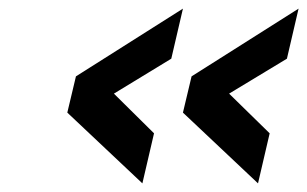

<svg xmlns="http://www.w3.org/2000/svg" viewBox="-20 -463 712 445"><path d="M244 -246 337 -154 310 -38 136 -202 156 -286 404 -443 377 -327ZM511 -246 605 -154 578 -38 404 -202 424 -286 672 -443 645 -327Z"/></svg>

Font: Panefresco 800wt
Style: Italic
Weight: 800
Foundry: Campivisivi & Chank Co
Version: Version 1.001